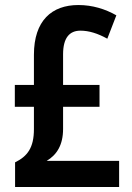

<svg xmlns="http://www.w3.org/2000/svg" viewBox="-20 -810 526 764"><path d="M292 -790C186 -790 115 -728 115 -592V-472H39V-385H115V-296C115 -222 89 -188 40 -164V-66H454V-170H166C206 -194 231 -233 231 -297V-385H376V-472H231V-594C231 -660 257 -688 300 -688C334 -688 369 -677 407 -656L443 -749C399 -774 348 -790 292 -790Z"/></svg>

Font: Noto Sans Malayalam UI Condensed SemiBold
Style: Regular
Weight: 600
Width: 3
Designer: Jelle Bosma - Monotype Design Team
Foundry: Monotype Imaging Inc.
Version: Version 2.104